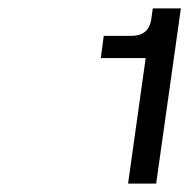

<svg xmlns="http://www.w3.org/2000/svg" viewBox="-20 -926 452 458"><path d="M285.5 -488H352.5L411.5 -906H344.5L341 -881C337 -852 319.5 -840.5 293 -840.5H227.5L220.5 -787.5H327.5Z"/></svg>

Font: HK Grotesk SemiBold
Style: Italic
Weight: 600
Italic angle: -16°
Designer: Alfredo Marco Pradil
Foundry: Hanken Design Co.
Version: Version 3.001;FEAKit 1.0